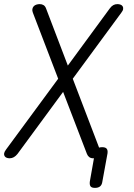

<svg xmlns="http://www.w3.org/2000/svg" viewBox="-32 -760 652 934"><path d="M558 -698 322 -377 450 -42Q457 -44 465 -44Q481 -44 487 -36.5Q493 -29 491 -14L466 123Q464 139 455 146.5Q446 154 430 154Q414 154 408.5 146.5Q403 139 405 123L425 10H421Q410 10 402.5 4.5Q395 -1 391 -11L275 -313L53 -11Q45 -1 35.5 4.5Q26 10 15 10Q7 10 0.5 7.5Q-6 5 -9.5 -0.5Q-13 -6 -12 -13.5Q-11 -21 -3 -32L251 -377L128 -698Q124 -708 125.5 -716Q127 -724 132 -729.5Q137 -735 145 -737.5Q153 -740 161 -740Q172 -740 180 -735Q188 -730 192 -719L298 -441L502 -719Q510 -730 519 -735Q528 -740 539 -740Q547 -740 554 -737.5Q561 -735 564.5 -729.5Q568 -724 567 -716Q566 -708 558 -698Z"/></svg>

Font: Maple Mono NL ExtraLight
Style: Italic
Weight: 275
Italic angle: -10°
Monospace: yes
Designer: subframe7536
Version: Version 7.000